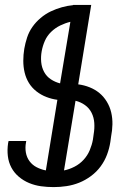

<svg xmlns="http://www.w3.org/2000/svg" viewBox="-20 -755 540 783"><path d="M199 8Q172 8 147 4.5Q122 1 99 -8.5Q76 -18 57 -34Q38 -50 26.5 -71.5Q15 -93 12 -118.5Q9 -144 13 -171L15 -180H87L86 -174Q82 -153 85.5 -133Q89 -113 100.5 -97.5Q112 -82 129.5 -73Q147 -64 167 -60L214 -348Q191 -351 169 -359.5Q147 -368 128.5 -382.5Q110 -397 98 -416.5Q86 -436 80.5 -459Q75 -482 75 -507Q75 -532 79 -556Q83 -579 90.5 -602Q98 -625 112 -645Q126 -665 145.5 -681.5Q165 -698 187 -708.5Q209 -719 232.5 -725.5Q256 -732 278 -734V-735H352L299 -411Q323 -408 345.5 -399Q368 -390 385.5 -375.5Q403 -361 415.5 -340.5Q428 -320 433.5 -296.5Q439 -273 438.5 -248Q438 -223 433 -198L430 -176Q426 -150 416.5 -124.5Q407 -99 390.5 -76.5Q374 -54 351 -37Q328 -20 303 -10Q278 0 251.5 4Q225 8 199 8ZM225 -415 267 -666Q246 -661 225.5 -651Q205 -641 188.5 -625Q172 -609 163 -588.5Q154 -568 150 -546Q146 -524 148 -502Q150 -480 160 -461.5Q170 -443 187.5 -431.5Q205 -420 225 -415ZM241 -60Q262 -64 283.5 -75Q305 -86 321 -103.5Q337 -121 346 -142.5Q355 -164 359 -186L362 -208Q366 -231 364.5 -253.5Q363 -276 353.5 -295Q344 -314 326.5 -326.5Q309 -339 288 -344Z"/></svg>

Font: Iosevka
Style: Italic
Weight: 400
Italic angle: -9°
Monospace: yes
Designer: Belleve Invis
Foundry: Belleve Invis
Version: Version 32.5.0; ttfautohint (v1.8.4)